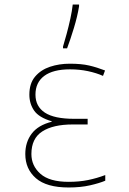

<svg xmlns="http://www.w3.org/2000/svg" viewBox="-20 -820 570 850"><path d="M284 10Q186 10 139 -31Q92 -72 92 -138Q92 -191 120.5 -228.5Q149 -266 209 -281V-283Q152 -300 131 -330.5Q110 -361 110 -401Q110 -451 135.5 -481Q161 -511 201.5 -524.5Q242 -538 289 -538Q340 -538 374.5 -530Q409 -522 445 -508L436 -484Q407 -497 369.5 -505Q332 -513 290 -513Q215 -513 176 -484Q137 -455 137 -401Q137 -349 178.5 -321.5Q220 -294 308 -294H368V-269H302Q215 -269 167 -238Q119 -207 119 -138Q119 -86 159 -50.5Q199 -15 284 -15Q331 -15 370 -23Q409 -31 446 -45V-20Q420 -9 378.5 0.5Q337 10 284 10ZM259 -614Q266 -637 275 -670Q284 -703 291.5 -737.5Q299 -772 302 -800H330V-792Q323 -748 307 -695.5Q291 -643 277 -606H259Z"/></svg>

Font: Noto Sans Mono Condensed Thin
Style: Regular
Weight: 100
Width: 3
Designer: Monotype Design Team
Foundry: Monotype Imaging Inc.
Version: Version 2.014; ttfautohint (v1.8.4.7-5d5b)